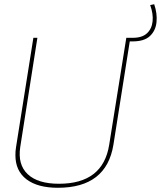

<svg xmlns="http://www.w3.org/2000/svg" viewBox="-20 -879 762 909"><path d="M254 10Q158 10 105.5 -30Q53 -70 53 -144Q53 -155 53.5 -162.5Q54 -170 56 -183L138 -700H157L76 -184Q63 -100 111 -54.5Q159 -9 259 -9Q468 -9 497 -194L578 -700H597L517 -194Q484 10 254 10ZM588 -683 583 -700H609Q653 -700 676 -721.5Q699 -743 702.5 -778.5Q706 -814 691 -855L710 -859Q725 -815 721 -774.5Q717 -734 690 -708.5Q663 -683 608 -683Z"/></svg>

Font: Georama Thin
Style: Italic
Weight: 100
Italic angle: -9°
Designer: Jean-Baptiste Levee
Foundry: Production Type
Version: Version 1.000